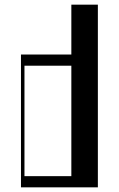

<svg xmlns="http://www.w3.org/2000/svg" viewBox="-20 -804 510 824"><path d="M70 -570H286.2V-784H400V0H70ZM286.2 -48V-522H85V-48Z"/></svg>

Font: Facade Sud
Style: Regular
Weight: 100
Designer: Éléonore Fines
Foundry: Velvetyne Type Foundry
Version: Version 1.001;Glyphs 3.2 (3202)